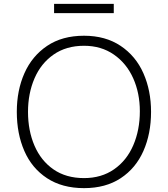

<svg xmlns="http://www.w3.org/2000/svg" viewBox="-20 -957 869 994"><path d="M67 0ZM67 -378Q67 -489 106.5 -578Q146 -667 224 -719.5Q302 -772 415 -772Q526 -772 604.5 -719.5Q683 -667 722.5 -577.5Q762 -488 762 -378Q762 -265 722.5 -175.5Q683 -86 605 -34.5Q527 17 415 17Q302 17 223.5 -34.5Q145 -86 106 -175.5Q67 -265 67 -378ZM704 -381Q704 -475 669.5 -552Q635 -629 569.5 -674.5Q504 -720 415 -720Q323 -720 257.5 -674.5Q192 -629 158.5 -551Q125 -473 125 -378Q125 -281 158.5 -203Q192 -125 257 -80Q322 -35 415 -35Q505 -35 570.5 -80.5Q636 -126 670 -205Q704 -284 704 -381ZM260 -937H569V-889H260Z"/></svg>

Font: Biryani ExtraLight
Style: Regular
Weight: 275
Designer: Dan Reynolds and Mathieu Reguer
Foundry: Dan Reynolds and Mathieu Reguer
Version: Version 1.004; ttfautohint (v1.1) -l 5 -r 5 -G 72 -x 0 -D la